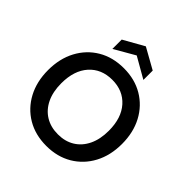

<svg xmlns="http://www.w3.org/2000/svg" viewBox="-242 -1085 1265 1265"><g transform="rotate(45 390.5 -452.0)"><path d="M391 12Q288 12 210.5 -34Q133 -80 89.5 -161.5Q46 -243 46 -350Q46 -457 89.5 -538.5Q133 -620 210.5 -666Q288 -712 391 -712Q493 -712 570.5 -666Q648 -620 691.5 -538.5Q735 -457 735 -350Q735 -243 691.5 -161.5Q648 -80 570.5 -34Q493 12 391 12ZM391 -96Q458 -96 507.5 -126.5Q557 -157 584.5 -214Q612 -271 612 -350Q612 -469 551.5 -536.5Q491 -604 391 -604Q290 -604 229.5 -536.5Q169 -469 169 -350Q169 -271 196.5 -214Q224 -157 274 -126.5Q324 -96 391 -96ZM247 -748V-835L391 -916L536 -835V-748L391 -831Z"/></g></svg>

Font: DM Sans SemiBold
Style: Regular
Weight: 600
Designer: Colophon Foundry, Jonny Pinhorn
Foundry: Colophon Foundry
Version: Version 4.004; ttfautohint (v1.8.4.7-5d5b)